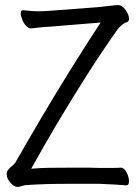

<svg xmlns="http://www.w3.org/2000/svg" viewBox="-20 -723 540 750"><path d="M472 1Q462 0 430.5 -2Q399 -4 369 -5H254Q201 -5 164.5 -4Q128 -3 81 0Q73 1 64.5 4Q56 7 47 7Q35 7 20.5 -9.5Q6 -26 6 -43Q6 -48 7 -51Q10 -60 23 -71Q36 -82 40 -88Q85 -167 139.5 -259.5Q194 -352 254 -448.5Q314 -545 373 -635L177 -619Q153 -618 132.5 -615.5Q112 -613 102 -612H101Q91 -612 81.5 -622.5Q72 -633 66.5 -647Q61 -661 61 -671Q61 -683 69 -683H71Q82 -682 97 -680.5Q112 -679 129 -679Q140 -679 152 -679.5Q164 -680 176 -681L362 -695Q385 -697 407 -700Q429 -703 442 -703Q457 -703 470.5 -684Q484 -665 484 -650Q484 -640 477 -637Q465 -633 455.5 -625Q446 -617 439 -608Q377 -520 317.5 -426.5Q258 -333 203.5 -241Q149 -149 102 -64Q138 -67 170.5 -67.5Q203 -68 248 -68Q276 -68 294 -68Q312 -68 328.5 -68Q345 -68 368 -67Q392 -67 414 -67Q436 -67 451 -68H452Q465 -68 474.5 -49.5Q484 -31 484 -15Q484 1 473 1Z"/></svg>

Font: Moon Stars Kai HW
Style: Regular
Weight: 400
Designer: GuiWonder
Version: Version 1.101